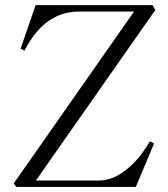

<svg xmlns="http://www.w3.org/2000/svg" viewBox="-20 -739 665 760"><path d="M517.6 1 589.8 -170.9 573.2 -179.7Q528.3 -102.5 473.6 -62.5Q422.9 -24.4 370.1 -24.4H122.1L594.7 -699.2L584 -718.8H121.1L61.5 -545.9L77.1 -539.1Q116.2 -613.3 162.1 -648.4Q217.8 -693.4 295.9 -693.4H510.7L34.2 -12.7L44.9 1Z"/></svg>

Font: Batang
Style: Regular
Weight: 400
Version: Version 2.21